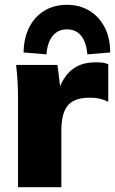

<svg xmlns="http://www.w3.org/2000/svg" viewBox="-20 -778 478 798"><path d="M55 0V-369Q55 -404 53 -439Q51 -474 47 -508H219L238 -352H211Q221 -409 243 -446Q265 -483 298 -501Q331 -519 376 -519Q397 -519 407.5 -517.5Q418 -516 430 -511V-355Q405 -366 390 -369Q375 -372 351 -372Q310 -372 284 -357.5Q258 -343 246.5 -313Q235 -283 235 -236V0ZM173 -552 78 -560Q79 -620 101.5 -664.5Q124 -709 164.5 -733.5Q205 -758 258 -758Q311 -758 351.5 -733.5Q392 -709 415 -664.5Q438 -620 438 -560L343 -552Q339 -602 317.5 -629Q296 -656 258 -656Q221 -656 199 -629Q177 -602 173 -552Z"/></svg>

Font: Mulish ExtraLight Black
Style: Regular
Weight: 900
Version: Version 3.603